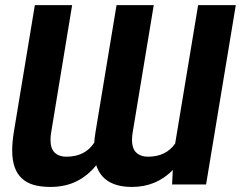

<svg xmlns="http://www.w3.org/2000/svg" viewBox="-20 -732 994 762"><path d="M503.9 9.9Q389.9 9.9 361.9 -76.3Q329.5 -35.5 284.4 -12.8Q239.3 9.9 179.7 9.9Q142.8 9.9 114.5 2Q86.3 -6 67.1 -23.6Q47.9 -41.2 38.2 -68.7Q28.4 -96.2 28.4 -135.7Q28.4 -167.3 34.8 -207.4L118.3 -711.6H266.3L183.2 -207.4Q181.8 -199.2 181.1 -191.6Q180.4 -183.9 180.4 -177.2Q180.4 -142 197.3 -126.1Q214.1 -110.1 243.3 -110.1Q317.8 -110.1 354 -165.8Q354.8 -175.8 356 -186.1Q357.2 -196.4 359 -207.4L442.5 -711.6H590.2L506.7 -207.4Q505.3 -199.2 504.6 -191.6Q503.9 -183.9 503.9 -177.2Q503.9 -134.9 529.1 -120Q544.4 -110.1 567.5 -110.1Q638.1 -110.1 675.1 -161.9L766.3 -711.6H915.8L797.9 0H663L665.8 -57.2Q600.1 9.9 503.9 9.9Z"/></svg>

Font: Linik Sans
Style: Bold Italic
Weight: 700
Italic angle: 9°
Designer: Fonts by Rasmus Andersson / Changes by Cristiano Sobral with parts from Marc Monis
Foundry: rsms
Version: Version 3.020; ttfautohint (v1.6)